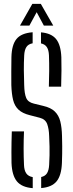

<svg xmlns="http://www.w3.org/2000/svg" viewBox="-20 -974 382 1000"><path d="M150.5 6Q93.5 1.5 68 -29.5Q42.5 -60.5 40 -125Q39.5 -156 39.5 -181.5Q39.5 -207 40 -232.8Q40.5 -258.5 41.5 -289.5H105Q103 -245 103 -201Q103 -157 105 -115Q106 -86.5 116.8 -71Q127.5 -55.5 150.5 -51.5ZM194.5 5.5V-52Q215.5 -56.5 225 -72Q234.5 -87.5 236 -115Q237.5 -143 238 -165.2Q238.5 -187.5 238 -210.8Q237.5 -234 236 -265.5Q235 -302.5 225.8 -327.8Q216.5 -353 187.5 -360.5L135.5 -374Q97 -383.5 76.5 -402.8Q56 -422 48.2 -453.5Q40.5 -485 39 -531Q38.5 -563.5 38.8 -602Q39 -640.5 39.5 -676.5Q41 -740.5 66 -771Q91 -801.5 150 -806V-748.5Q127.5 -744.5 117.5 -729Q107.5 -713.5 106 -685.5Q104 -647.5 104.2 -608.8Q104.5 -570 106 -531Q107 -486.5 116.5 -464Q126 -441.5 156 -434.5L205 -422.5Q244.5 -413.5 265.2 -393.5Q286 -373.5 294 -341.8Q302 -310 303 -265.5Q304 -234.5 304 -213.2Q304 -192 303.8 -172Q303.5 -152 302.5 -125Q300 -60.5 275 -29.8Q250 1 194.5 5.5ZM234.5 -522.5Q236 -563.5 236.2 -604.2Q236.5 -645 235 -685.5Q234 -713 224.2 -728.2Q214.5 -743.5 193.5 -748V-805.5Q247.5 -801 272.2 -770.5Q297 -740 299.5 -675.5Q300.5 -648 300.2 -607.8Q300 -567.5 298.5 -522.5ZM84 -840.5 148.5 -954H192.5L257.5 -840.5H208.5L171 -910.5L133 -840.5Z"/></svg>

Font: Big Shoulders Stencil Display Thin
Style: Regular
Weight: 400
Version: Version 2.001